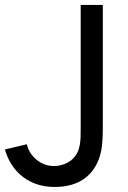

<svg xmlns="http://www.w3.org/2000/svg" viewBox="-20 -740 516 775"><path d="M200.2 14.6Q125.5 14.6 72.5 -26.1Q19.5 -66.9 0 -136.7L88.4 -157.7Q96.7 -120.6 127.7 -95.2Q158.7 -69.8 198.2 -69.8Q226.6 -69.8 252.7 -83.5Q278.8 -97.2 292.5 -124.5Q298.8 -136.7 301.8 -153.8Q304.7 -170.9 305.2 -184.3Q305.7 -197.8 305.7 -226.1V-720.2H395V-226.1Q395 -176.3 390.4 -142.8Q385.7 -109.4 371.6 -80.6Q324.2 14.6 200.2 14.6Z"/></svg>

Font: Vela Sans Med
Style: Regular
Weight: 500
Designer: Principal design: Mikhail Sharanda - project Manrope.
Design modification: Ravid Balaliev
Foundry: Mikhail Sharanda
Version: Version 1.001